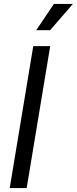

<svg xmlns="http://www.w3.org/2000/svg" viewBox="-20 -964 394 984"><path d="M237.3 -727.5 116.7 0H29.8L150.4 -727.5ZM165.5 -809.1 256.3 -943.8H353.5L236.8 -809.1Z"/></svg>

Font: Inter 17pt
Style: Italic
Weight: 400
Italic angle: -9.3988°
Version: Version 4.001;git-66647c0bb